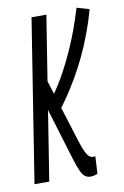

<svg xmlns="http://www.w3.org/2000/svg" viewBox="-91 -756 525 815"><g transform="rotate(-10 172.0 -348.5)"><path d="M-7.8 0 102.8 -700H166.8L55.8 0ZM233.4 9.6Q220.1 9.6 210 2.9Q199.9 -3.9 190.8 -23.2Q181.8 -42.6 170.4 -79.7L94.7 -328.9L115.2 -444.1L208.9 -143.2Q218.9 -112.3 227.2 -96.7Q235.5 -81.1 242.7 -76.1Q250 -71.1 256.9 -71.1Q259.9 -71.1 262.7 -71.6Q265.5 -72.1 267.1 -72.5L263.1 2.5Q260.1 4.1 255.1 5.8Q250.1 7.4 244.5 8.5Q238.9 9.6 233.4 9.6ZM149.8 -286.3 128.7 -346.9Q143.3 -366.9 160.3 -393.5Q177.3 -420 195.2 -453.7Q213.2 -487.3 231.3 -527.1Q249.5 -566.9 266.2 -611.6Q282.9 -656.3 297.8 -706.9L351.8 -691Q336.9 -637.9 318.5 -589Q300.2 -540.1 279.1 -496Q258.1 -451.9 235.6 -413.5Q213.2 -375.2 191.6 -343.3Q170 -311.3 149.8 -286.3Z"/></g></svg>

Font: Georama ExtraCondensed Thin
Style: Italic
Weight: 100
Width: 2
Italic angle: -9°
Designer: Jean-Baptiste Levee
Foundry: Production Type
Version: Version 1.001